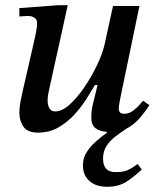

<svg xmlns="http://www.w3.org/2000/svg" viewBox="-20 -496 612 734"><path d="M389 218Q347 218 322 196Q297 174 297 136Q297 108 311.5 85.5Q326 63 347 44.5Q368 26 388 12V8Q361 6 345 -6Q329 -18 329 -47Q329 -75 336.5 -103.5Q344 -132 353 -171H343Q330 -149 310.5 -118Q291 -87 264 -57.5Q237 -28 202.5 -8.5Q168 11 126 11Q85 11 69.5 -12Q54 -35 54 -66Q54 -85 58 -105.5Q62 -126 65 -140L114 -354Q114 -354 116 -364Q118 -374 120 -386.5Q122 -399 122 -408Q122 -421 112 -428Q102 -435 87 -435Q76 -435 67.5 -434Q59 -433 54 -433V-465L201 -476H239L169 -159Q168 -155 165 -139.5Q162 -124 162 -112Q162 -94 169 -82Q176 -70 191 -70Q217 -70 246 -96Q275 -122 302.5 -162.5Q330 -203 351 -247Q372 -291 380 -327L412 -473H513L440 -121Q440 -121 437 -105Q434 -89 434 -78Q434 -72 438.5 -66.5Q443 -61 455 -61Q473 -61 489 -73Q505 -85 515.5 -97.5Q526 -110 527 -111L551 -94Q531 -63 510 -40Q489 -17 463 -4Q442 10 421.5 25.5Q401 41 387.5 61.5Q374 82 374 111Q374 162 422 162Q450 162 466.5 155Q483 148 506 131L522 152Q491 181 462 199.5Q433 218 389 218Z"/></svg>

Font: STIX Two Text Medium
Style: Italic
Weight: 500
Italic angle: -12°
Designer: Ross Mills, John Hudson & Paul Hanslow, Tiro Typeworks Ltd; with prior portions MicroPress Inc. and Coen Hoffman, Elsevi
Foundry: Tiro Typeworks Ltd
Version: Version 2.13 b171